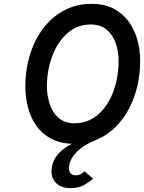

<svg xmlns="http://www.w3.org/2000/svg" viewBox="-20 -732 745 993"><path d="M367 12Q297.5 12 248.5 -12.8Q199.5 -37.5 169.2 -79.8Q139 -122 125 -175.5Q111 -229 111 -286.5Q111 -350 125 -411.8Q139 -473.5 167 -527.8Q195 -582 236.5 -623.2Q278 -664.5 332.5 -688.2Q387 -712 454 -712Q520 -712 567.5 -687.2Q615 -662.5 645.5 -620.5Q676 -578.5 690.5 -526Q705 -473.5 705 -417.5Q705 -352 690.8 -289.2Q676.5 -226.5 648.2 -172.2Q620 -118 579 -76.5Q538 -35 484.8 -11.5Q431.5 12 367 12ZM366.5 -94.5Q410 -94.5 445.8 -112Q481.5 -129.5 509 -160.8Q536.5 -192 555.5 -233.2Q574.5 -274.5 584 -321.5Q593.5 -368.5 593.5 -417.5Q593.5 -463 579.2 -506.2Q565 -549.5 533 -577.5Q501 -605.5 448.5 -605.5Q404 -605.5 368.2 -587.2Q332.5 -569 305.2 -537Q278 -505 259.5 -464Q241 -423 231.8 -377.5Q222.5 -332 222.5 -286.5Q222.5 -238.5 236.8 -194.5Q251 -150.5 282.5 -122.5Q314 -94.5 366.5 -94.5ZM344.5 241Q300 241 273.2 217.5Q246.5 194 246.5 154Q246.5 97.5 289.8 55.2Q333 13 406.5 -10H481Q429 10.5 397.2 35.8Q365.5 61 351 87.2Q336.5 113.5 336.5 137.5Q336.5 156.5 346.5 165.5Q356.5 174.5 370.5 174.5Q386 174.5 397.8 168Q409.5 161.5 417.5 154L461 192Q443.5 208.5 415.2 224.8Q387 241 344.5 241Z"/></svg>

Font: Overpass SemiBold
Style: Italic
Weight: 600
Italic angle: -10°
Designer: Delve Withrington, Dave Bailey, Thomas Jockin
Foundry: Delve Fonts LLC
Version: Version 4.000